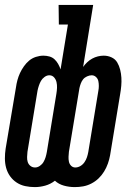

<svg xmlns="http://www.w3.org/2000/svg" viewBox="-20 -755 540 783"><path d="M122 8Q102 8 83 4Q64 0 48 -10.5Q32 -21 21 -36.5Q10 -52 5 -70.5Q0 -89 0 -109Q0 -129 3 -149L45 -398Q47 -413 51 -428Q55 -443 61.5 -457Q68 -471 77.5 -484.5Q87 -498 99 -508Q111 -518 126.5 -523Q142 -528 157 -528Q170 -528 182 -524.5Q194 -521 202.5 -513Q211 -505 217 -494.5Q223 -484 227 -472L257 -655H220L219 -735H360L319 -482Q326 -492 335.5 -501Q345 -510 356 -516Q367 -522 379 -525Q391 -528 403 -528Q420 -528 435 -521Q450 -514 458 -500.5Q466 -487 470 -471Q474 -455 475 -438.5Q476 -422 474.5 -405Q473 -388 470 -371L429 -122Q426 -105 420 -88Q414 -71 404.5 -55.5Q395 -40 382 -27.5Q369 -15 352.5 -6.5Q336 2 319 5Q302 8 285 8Q262 8 240.5 2Q219 -4 204 -18Q186 -4 164.5 2Q143 8 122 8ZM287 -72Q298 -72 308 -78Q318 -84 324.5 -93.5Q331 -103 334.5 -113.5Q338 -124 340 -135L381 -384Q383 -394 383 -404.5Q383 -415 381 -424.5Q379 -434 371.5 -441Q364 -448 354 -448Q345 -448 335 -443.5Q325 -439 319 -431.5Q313 -424 309.5 -414.5Q306 -405 304 -396L261 -136Q260 -126 259.5 -116Q259 -106 261 -96Q263 -86 270 -79Q277 -72 287 -72ZM123 -72Q133 -72 142.5 -78.5Q152 -85 157.5 -94.5Q163 -104 166 -114Q169 -124 171 -135L210 -373Q212 -385 212.5 -397Q213 -409 210.5 -420Q208 -431 200.5 -439.5Q193 -448 181 -448Q171 -448 161.5 -441Q152 -434 147 -425Q142 -416 138.5 -405.5Q135 -395 133 -385L92 -136Q91 -126 90.5 -115Q90 -104 93 -94.5Q96 -85 104 -78.5Q112 -72 123 -72Z"/></svg>

Font: Iosevka Curly Slab Medium
Style: Italic
Weight: 500
Italic angle: -9°
Monospace: yes
Designer: Belleve Invis
Foundry: Belleve Invis
Version: Version 22.1.2; ttfautohint (v1.8.4)